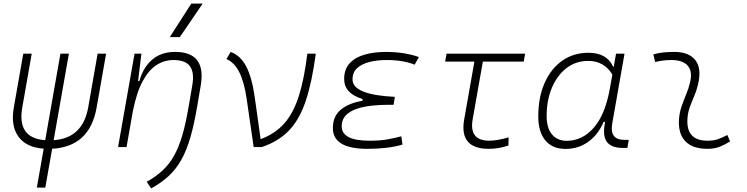

<svg xmlns="http://www.w3.org/2000/svg" viewBox="-20 -815 4142 1064"><path d="M184.1 224.6 222.2 8.8Q126 2.4 82.3 -57.6Q38.6 -117.7 56.6 -219.7L108.9 -517.6H155.8L103.5 -219.7Q73.2 -49.3 230.5 -38.1L314.9 -517.6H361.8L277.3 -38.1Q438.5 -49.3 468.8 -219.7L521 -517.6H567.9L515.6 -219.7Q477.5 -2 269 9.3L231 224.6Z M634.3 0 725.6 -517.6H763.7L745.1 -365.7H752.4Q773.9 -442.9 824 -485.1Q874 -527.3 950.7 -527.3Q1124.5 -527.3 1092.3 -340.3L1073.2 -228Q1056.2 -127 1035.2 -54.4Q1014.2 18.1 985.1 70.1Q956.1 122.1 915.3 159.9Q874.5 197.8 817.9 229L793 192.4Q844.7 163.6 881.8 128.9Q918.9 94.2 945.3 46.6Q971.7 -1 991 -67.6Q1010.3 -134.3 1025.9 -227.1L1045.9 -344.2Q1057.6 -413.1 1032.7 -447.8Q1007.8 -482.4 940.9 -482.4Q891.6 -482.4 848.4 -455.3Q805.2 -428.2 771.2 -366.2Q737.3 -304.2 716.3 -198.7L681.2 0ZM920.9 -609.4 1040 -794.9H1103L976.6 -609.4Z M1385.7 0 1347.7 -262.2Q1334 -358.4 1306.9 -413.3Q1279.8 -468.3 1234.9 -487.8L1258.3 -527.3Q1314 -506.3 1345.2 -445.3Q1376.5 -384.3 1391.6 -276.9L1424.3 -43.9Q1504.9 -73.7 1555.7 -131.3Q1606.4 -189 1636.2 -283.4Q1666 -377.9 1683.1 -517.6H1730Q1709 -359.4 1674.3 -255.9Q1639.6 -152.3 1581.3 -91.6Q1522.9 -30.8 1430.7 0Z M2016.1 9.8Q1824.7 9.8 1824.7 -105Q1824.7 -171.9 1869.9 -208.3Q1915 -244.6 1987.8 -255.9L1989.7 -266.1Q1887.2 -296.9 1887.2 -377Q1887.2 -431.6 1918 -464.6Q1948.7 -497.6 2001.2 -512.5Q2053.7 -527.3 2118.7 -527.3Q2219.7 -527.3 2301.3 -499L2277.8 -456.5Q2213.9 -482.4 2121.6 -482.4Q2071.8 -482.4 2028.8 -471.9Q1985.8 -461.4 1959.7 -438Q1933.6 -414.6 1933.6 -374.5Q1933.6 -289.6 2168 -278.3L2161.1 -234.4H2133.3Q2085 -234.4 2038.6 -229.2Q1992.2 -224.1 1954.8 -211.2Q1917.5 -198.2 1895.5 -174.8Q1873.5 -151.4 1873.5 -115.2Q1873.5 -35.2 2027.8 -35.2Q2088.4 -35.2 2129.9 -43Q2171.4 -50.8 2204.1 -59.6L2210.4 -13.7Q2130.4 9.8 2016.1 9.8Z M2689 9.8Q2523.9 9.8 2552.2 -152.3L2608.9 -473.6H2446.8L2454.6 -517.6H2890.1L2882.3 -473.6H2655.8L2599.1 -152.3Q2579.1 -35.2 2691.9 -35.2Q2732.9 -35.2 2798.8 -53.7L2797.4 -8.8Q2744.1 9.8 2689 9.8Z M3380.9 -444.3 3394 -517.6H3440.9L3373 -131.8Q3356.4 -40 3439.5 -40H3464.4L3456.5 4.9H3433.1Q3366.2 4.9 3342 -30.3Q3317.9 -65.4 3333.5 -139.6H3325.2Q3294.4 -67.9 3239.5 -28.8Q3184.6 10.3 3113.8 10.3Q3041.5 10.3 3002.2 -36.9Q2962.9 -84 2962.9 -169.4Q2962.9 -275.4 2997.8 -354.7Q3032.7 -434.1 3095.2 -478.3Q3157.7 -522.5 3241.7 -522.5Q3343.3 -522.5 3378.4 -444.3ZM3240.2 -477.5Q3170.9 -477.5 3119.1 -437.5Q3067.4 -397.5 3038.3 -328.4Q3009.3 -259.3 3009.3 -171.9Q3009.3 -106 3038.8 -70.3Q3068.4 -34.7 3121.1 -34.7Q3207 -34.7 3270.5 -107.2Q3334 -179.7 3359.9 -325.7L3373.5 -401.9Q3327.6 -477.5 3240.2 -477.5Z M4010.7 -66.9 4025.9 -31.2Q3999 -14.2 3969.5 -2.2Q3939.9 9.8 3901.4 9.8Q3818.8 9.8 3778.3 -31.7Q3737.8 -73.2 3742.7 -153.3Q3745.1 -189.9 3756.8 -224.4Q3768.6 -258.8 3782.2 -291.5Q3795.9 -324.2 3803.2 -355Q3819.3 -417.5 3792.2 -450Q3765.1 -482.4 3700.2 -482.4Q3653.8 -482.4 3610.8 -471.2L3600.6 -513.7Q3629.4 -522 3658.2 -524.7Q3687 -527.3 3715.8 -527.3Q3798.8 -527.3 3834.2 -480.7Q3869.6 -434.1 3847.7 -345.2Q3839.4 -310.5 3826.4 -280.5Q3813.5 -250.5 3802.7 -221.2Q3792 -191.9 3789.6 -157.7Q3781.2 -35.2 3900.9 -35.2Q3931.6 -35.2 3955.1 -42.5Q3978.5 -49.8 4010.7 -66.9Z"/></svg>

Font: Cascadia Mono PL ExtraLight
Style: Italic
Weight: 200
Italic angle: -10°
Monospace: yes
Designer: Aaron Bell
Foundry: Saja Typeworks
Version: Version 2404.023; ttfautohint (v1.8.4)